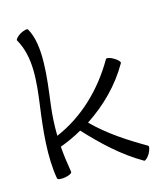

<svg xmlns="http://www.w3.org/2000/svg" viewBox="-125 -918 904 1051"><g transform="rotate(-15 327.0 -393.0)"><path d="M59 -779C122 -671 105 -532 88 -404C69 -267 53 -120 75 7C77 15 96 17 120 13C143 9 160 0 159 -7C151 -56 144 -105 140 -155C183 -171 225 -190 265 -213C353 -118 448 -28 561 37C567 40 582 27 594 7C605 -14 610 -33 603 -37C501 -96 401 -161 318 -244C423 -313 513 -402 576 -512C580 -518 567 -533 546 -545C526 -557 507 -561 503 -555C418 -407 293 -284 137 -218C136 -277 139 -337 147 -396C166 -541 191 -721 133 -821C129 -828 110 -823 89 -812C69 -800 56 -785 59 -779Z"/></g></svg>

Font: Nupuram Expanded Light
Style: Regular
Weight: 300
Width: 7
Designer: Santhosh Thottingal (santhosh.thottingal@gmail.com)
Foundry: SMC
Version: Version 1.000